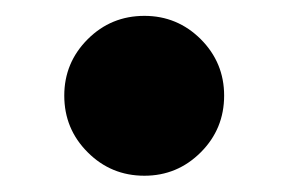

<svg xmlns="http://www.w3.org/2000/svg" viewBox="-20 -200 354 236"><path d="M157.5 16Q116.5 16 87.8 -12.8Q59 -41.5 59 -82.5Q59 -123 87.8 -151.8Q116.5 -180.5 157.5 -180.5Q198 -180.5 226.8 -151.8Q255.5 -123 255.5 -82.5Q255.5 -41.5 226.8 -12.8Q198 16 157.5 16Z"/></svg>

Font: Epilogue Black
Style: Regular
Weight: 900
Designer: Tyler Finck
Foundry: Etcetera Type Co
Version: Version 2.111; ttfautohint (v1.8.3)